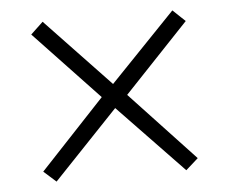

<svg xmlns="http://www.w3.org/2000/svg" viewBox="-41 -542 683 572"><g transform="rotate(-5 300.0 -256.0)"><path d="M299 -220 106 -17 69 -50 262 -256 69 -460 106 -495 299 -292 494 -495 531 -460 338 -256 531 -50 494 -17Z"/></g></svg>

Font: Sarabun ExtraLight
Style: Regular
Weight: 275
Designer: Suppakit Chalermlarp | Katatrad Co.,Ltd.
Foundry: Cadson Demak Co.,Ltd.
Version: Version 1.000; ttfautohint (v1.6)